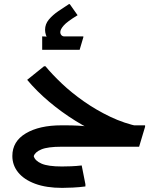

<svg xmlns="http://www.w3.org/2000/svg" viewBox="-20 -713 782 933"><path d="M623 -10Q555 -25 484.5 -54.5Q414 -84 346.5 -126Q279 -168 219 -218.5Q159 -269 112 -325L194 -391H201Q233 -352 280.5 -307Q328 -262 388 -220Q448 -178 516 -145.5Q584 -113 657 -98ZM279 0V-104H295Q330 -104 357 -102.5Q384 -101 399.5 -99Q415 -97 415 -97L509 -104H685V-97L656 0ZM282 200Q205 200 151 180Q97 160 68.5 125Q40 90 40 45Q40 -26 105.5 -65Q171 -104 279 -104V0Q212 0 181 13Q150 26 144 46Q150 68 181.5 82Q213 96 281 96Q300 96 325.5 95Q351 94 377 91L395 182V193Q365 197 334 198.5Q303 200 282 200ZM216 -517Q199 -543 199 -568Q199 -596 217.5 -618Q236 -640 263 -658.5Q290 -677 315 -693H319L357 -639Q306 -608 289.5 -589Q273 -570 273 -557Q273 -548 278.5 -542Q284 -536 293 -536ZM185 -471V-536H189Q202 -536 213.5 -534Q225 -532 225 -532L243 -536H385V-532L367 -471Z"/></svg>

Font: Fustat
Style: Bold
Weight: 700
Designer: Mohamed Gaber, Khaled Hosny, Laura Garcia Mut
Foundry: Kief Type Foundry, Alif Type Foundry, Hard Type Foundry
Version: Version 1.007